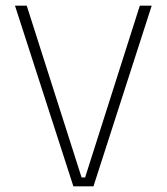

<svg xmlns="http://www.w3.org/2000/svg" viewBox="-20 -659 590 679"><path d="M239.5 0 33 -639H74.5L268.5 -31.5H281L474.5 -639H516.5L310.5 0Z"/></svg>

Font: Anek Bangla
Style: Extra-light
Weight: 200
Designer: Sulekha Rajkumar (Bangla), Yesha Goshar (Latin)
Foundry: Ek Type
Version: Version 1.002;March 21, 2022;FontCreator 13.0.0.2683 64-bit